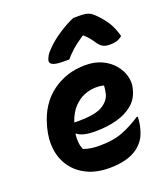

<svg xmlns="http://www.w3.org/2000/svg" viewBox="-148 -915 897 1031"><g transform="rotate(-20 300.0 -400.0)"><path d="M365 -552Q419 -552 459.5 -533Q500 -514 526 -483Q552 -452 561.5 -416.5Q571 -381 563 -349L561 -341Q548 -290 510 -259Q472 -228 417 -213.5Q362 -199 296 -199Q222 -199 195 -223H190Q187 -199 189 -176Q191 -153 200 -133Q222 -125 244 -122Q266 -119 290 -119Q370 -119 423.5 -140Q477 -161 530 -196H536Q535 -161 528 -135Q518 -95 502.5 -72.5Q487 -50 467 -34Q408 12 301 12Q227 12 173.5 -14Q120 -40 88.5 -84.5Q57 -129 49.5 -186.5Q42 -244 59 -307L62 -318Q93 -431 175 -491.5Q257 -552 365 -552ZM378 -420Q345 -420 312 -407Q279 -394 250.5 -364Q222 -334 205 -283Q216 -282 225 -282Q323 -282 364.5 -306Q406 -330 416 -367Q423 -398 423 -415Q415 -417 405 -418.5Q395 -420 378 -420ZM392 -812H428Q457 -812 475.5 -806Q494 -800 516 -777Q546 -747 567 -713.5Q588 -680 600 -633Q585 -620 568 -615Q551 -610 531 -610Q503 -610 488.5 -618.5Q474 -627 461 -646Q452 -660 440.5 -674.5Q429 -689 411 -705H406Q364 -677 338.5 -654Q313 -631 296 -610H260Q184 -610 188 -641Q190 -652 198 -666.5Q206 -681 225 -700Q259 -735 306 -765.5Q353 -796 392 -812Z"/></g></svg>

Font: Recursive Sn Csl St XBd
Style: Italic
Weight: 800
Italic angle: -15°
Version: Version 1.079;hotconv 1.0.112;makeotfexe 2.5.65598; ttfautoh